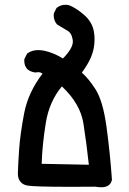

<svg xmlns="http://www.w3.org/2000/svg" viewBox="-20 -771 540 803"><path d="M403.8 12.2Q392.6 12.2 378.9 9.8Q324.7 10.3 280.3 10.3Q120.6 10.3 93.8 4.9Q77.1 1.5 67.9 -8.3Q54.7 -21.5 54.7 -44.4Q54.7 -45.4 54.7 -46.4Q55.7 -83.5 60.1 -147.2Q64.5 -210.9 81.1 -297.6Q97.7 -384.3 157.7 -462.9Q149.9 -469.2 139.2 -469.2Q134.3 -469.2 127.4 -467.8Q107.9 -470.2 94.2 -481.9Q81.5 -496.1 81.5 -516.6Q81.5 -519.5 82 -524.4L93.8 -547.4L95.2 -548.3Q114.3 -561.5 140.1 -561.5Q152.3 -561.5 166.5 -558.6Q205.6 -549.8 243.2 -526.4Q284.7 -568.8 284.7 -597.2Q284.7 -603.5 282.7 -610.8Q280.8 -618.2 279.3 -622.6Q273.4 -636.2 262.2 -642.6Q240.2 -655.3 219.7 -668L218.8 -668.5Q204.6 -684.6 204.6 -707Q204.6 -710.4 205.1 -714.8L216.3 -737.3L217.8 -738.8Q233.9 -751 253.9 -751Q259.8 -751 266.6 -750Q295.9 -739.3 329.1 -710.9Q363.8 -682.1 372.1 -642.1Q375.5 -625 375.5 -606.9Q375.5 -566.9 360.4 -531.2Q347.7 -502 322.3 -467.3Q350.6 -442.4 378.9 -398.4Q410.6 -349.6 425.5 -240.2Q440.4 -130.9 448.2 -19Q441.4 12.2 403.8 12.2ZM154.3 -85.9 351.6 -82Q342.3 -168.5 329.1 -253.4Q316.4 -336.9 238.8 -409.7Q185.5 -345.7 171.4 -255.9Q156.7 -165 154.3 -85.9Z"/></svg>

Font: Bakudai
Style: Bold
Weight: 700
Version: Version 1.48